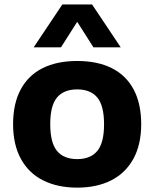

<svg xmlns="http://www.w3.org/2000/svg" viewBox="-20 -828 690 858"><path d="M38.5 -273Q38.5 -365 72.5 -428.2Q106.5 -491.5 170.5 -523.5Q234.5 -555.5 325 -555.5Q415.5 -555.5 479.5 -523.5Q543.5 -491.5 577.2 -428.2Q611 -365 611 -273Q611 -182 576 -118.2Q541 -54.5 476.8 -22Q412.5 10.5 325 10.5Q237.5 10.5 173 -21.8Q108.5 -54 73.5 -117.8Q38.5 -181.5 38.5 -273ZM445 -272.5Q445 -356 414.8 -392.2Q384.5 -428.5 325 -428.5Q265.5 -428.5 235 -392.5Q204.5 -356.5 204.5 -273.5Q204.5 -190 234.8 -153.5Q265 -117 325 -117Q384.5 -117 414.8 -153.5Q445 -190 445 -272.5ZM519.5 -616.5H397.5L325 -730.5L252.5 -616.5H130.5L258.5 -808H391.5Z"/></svg>

Font: Encode Sans Semi Expanded
Style: Bold
Weight: 700
Width: 6
Designer: Multiple Designers
Foundry: Impallari Type
Version: Version 2.000